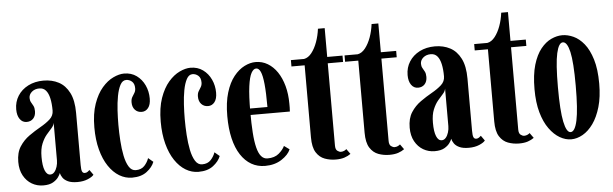

<svg xmlns="http://www.w3.org/2000/svg" viewBox="-46 -828 3171 993"><g transform="rotate(-5 1540.0 -331.0)"><path d="M143.5 10.5Q111 10.5 84 -5.2Q57 -21 40.8 -50.5Q24.5 -80 24.5 -121.5Q24.5 -170 44.8 -201.2Q65 -232.5 94.8 -253.5Q124.5 -274.5 154.2 -291.2Q184 -308 204.2 -326.2Q224.5 -344.5 224.5 -371Q224.5 -407.5 218.5 -434.5Q212.5 -461.5 199.8 -476.2Q187 -491 166 -491Q142.5 -491 127 -477.8Q111.5 -464.5 111.5 -446Q111.5 -433 117 -423.5Q122.5 -414 128 -403.8Q133.5 -393.5 133.5 -376Q133.5 -352 120.5 -338Q107.5 -324 86 -324Q64 -324 50.8 -342.8Q37.5 -361.5 37.5 -393.5Q37.5 -432.5 57 -463.2Q76.5 -494 111.2 -511.8Q146 -529.5 190.5 -529.5Q235 -529.5 269.5 -511.2Q304 -493 324.2 -453.2Q344.5 -413.5 344.5 -348.5V-77.5Q344.5 -52.5 348.8 -43.8Q353 -35 362.5 -35Q371 -35 377.5 -39.8Q384 -44.5 387.5 -48L406 -22Q398.5 -11.5 375.2 -1.5Q352 8.5 320.5 8.5Q290 8.5 271.8 0Q253.5 -8.5 244.8 -21.2Q236 -34 233.5 -46Q231.5 -38.5 222.2 -25Q213 -11.5 194.2 -0.5Q175.5 10.5 143.5 10.5ZM184 -42.5Q196.5 -42.5 205.5 -53Q214.5 -63.5 219.5 -79.8Q224.5 -96 224.5 -112.5V-307.5Q222.5 -293.5 210.5 -280.5Q198.5 -267.5 183.8 -250Q169 -232.5 157.8 -205.5Q146.5 -178.5 146.5 -136.5Q146.5 -90.5 156.5 -66.5Q166.5 -42.5 184 -42.5Z M604.5 10.5Q569.5 10.5 538.2 -8.2Q507 -27 483 -62.8Q459 -98.5 445.5 -149.5Q432 -200.5 432 -264.5Q432 -336.5 449.8 -387Q467.5 -437.5 494.8 -469Q522 -500.5 552.8 -515Q583.5 -529.5 609 -529.5Q646.5 -529.5 673.8 -509.8Q701 -490 715.8 -458.2Q730.5 -426.5 730.5 -389.5Q730.5 -357.5 717.2 -340.8Q704 -324 683.5 -324Q662 -324 648.5 -338.5Q635 -353 635 -377.5Q635 -394 641.2 -404.5Q647.5 -415 653.8 -425Q660 -435 660 -449Q660 -472.5 647 -484Q634 -495.5 617 -495.5Q598 -495.5 586.2 -473.5Q574.5 -451.5 568 -416.8Q561.5 -382 559.2 -342.5Q557 -303 557 -268Q557 -227.5 559.8 -185Q562.5 -142.5 569.8 -106.8Q577 -71 590.8 -48.8Q604.5 -26.5 626.5 -26.5Q655.5 -26.5 671.8 -44.2Q688 -62 695 -83L720.5 -61.5Q710 -34 681 -11.8Q652 10.5 604.5 10.5Z M949 10.5Q914 10.5 882.8 -8.2Q851.5 -27 827.5 -62.8Q803.5 -98.5 790 -149.5Q776.5 -200.5 776.5 -264.5Q776.5 -336.5 794.2 -387Q812 -437.5 839.2 -469Q866.5 -500.5 897.2 -515Q928 -529.5 953.5 -529.5Q991 -529.5 1018.2 -509.8Q1045.5 -490 1060.2 -458.2Q1075 -426.5 1075 -389.5Q1075 -357.5 1061.8 -340.8Q1048.5 -324 1028 -324Q1006.5 -324 993 -338.5Q979.5 -353 979.5 -377.5Q979.5 -394 985.8 -404.5Q992 -415 998.2 -425Q1004.5 -435 1004.5 -449Q1004.5 -472.5 991.5 -484Q978.5 -495.5 961.5 -495.5Q942.5 -495.5 930.8 -473.5Q919 -451.5 912.5 -416.8Q906 -382 903.8 -342.5Q901.5 -303 901.5 -268Q901.5 -227.5 904.2 -185Q907 -142.5 914.2 -106.8Q921.5 -71 935.2 -48.8Q949 -26.5 971 -26.5Q1000 -26.5 1016.2 -44.2Q1032.5 -62 1039.5 -83L1065 -61.5Q1054.5 -34 1025.5 -11.8Q996.5 10.5 949 10.5Z M1295 10Q1255.5 10 1223.8 -8.2Q1192 -26.5 1169 -61.8Q1146 -97 1134 -147.8Q1122 -198.5 1122 -263.5Q1122 -334.5 1137.5 -385.2Q1153 -436 1178.5 -467.8Q1204 -499.5 1233.8 -514.5Q1263.5 -529.5 1292 -529.5Q1326 -529.5 1354.5 -512.5Q1383 -495.5 1403.8 -464.8Q1424.5 -434 1436 -392Q1447.5 -350 1447.5 -299.5Q1447.5 -289.5 1447.5 -279.5Q1447.5 -269.5 1446.5 -259H1235V-292.5H1333Q1333 -367 1328.5 -411.8Q1324 -456.5 1315 -476.2Q1306 -496 1292 -496Q1278 -496 1266.8 -475.8Q1255.5 -455.5 1249 -407.5Q1242.5 -359.5 1242.5 -275.5Q1242.5 -213.5 1245.8 -167Q1249 -120.5 1256.8 -89.5Q1264.5 -58.5 1277.8 -43Q1291 -27.5 1310.5 -27.5Q1347.5 -27.5 1369.5 -46.2Q1391.5 -65 1400.5 -84.5L1428 -64.5Q1416.5 -36.5 1380.8 -13.2Q1345 10 1295 10Z M1662 9Q1632 9 1604.8 -1Q1577.5 -11 1560.5 -38Q1543.5 -65 1543.5 -116V-490.5H1475V-523.5H1543.5Q1565.5 -527.5 1583 -549.8Q1600.5 -572 1612.2 -604.5Q1624 -637 1628.5 -673H1663.5V-523.5H1743V-490.5H1663.5V-63.5Q1663.5 -43 1673.2 -35.8Q1683 -28.5 1691.5 -28.5Q1701 -28.5 1708.8 -32.2Q1716.5 -36 1720.5 -40L1739.5 -13.5Q1726 -3.5 1707.2 2.8Q1688.5 9 1662 9Z M1940.5 9Q1910.5 9 1883.2 -1Q1856 -11 1839 -38Q1822 -65 1822 -116V-490.5H1753.5V-523.5H1822Q1844 -527.5 1861.5 -549.8Q1879 -572 1890.8 -604.5Q1902.5 -637 1907 -673H1942V-523.5H2021.5V-490.5H1942V-63.5Q1942 -43 1951.8 -35.8Q1961.5 -28.5 1970 -28.5Q1979.5 -28.5 1987.2 -32.2Q1995 -36 1999 -40L2018 -13.5Q2004.5 -3.5 1985.8 2.8Q1967 9 1940.5 9Z M2175.5 10.5Q2143 10.5 2116 -5.2Q2089 -21 2072.8 -50.5Q2056.5 -80 2056.5 -121.5Q2056.5 -170 2076.8 -201.2Q2097 -232.5 2126.8 -253.5Q2156.5 -274.5 2186.2 -291.2Q2216 -308 2236.2 -326.2Q2256.5 -344.5 2256.5 -371Q2256.5 -407.5 2250.5 -434.5Q2244.5 -461.5 2231.8 -476.2Q2219 -491 2198 -491Q2174.5 -491 2159 -477.8Q2143.5 -464.5 2143.5 -446Q2143.5 -433 2149 -423.5Q2154.5 -414 2160 -403.8Q2165.5 -393.5 2165.5 -376Q2165.5 -352 2152.5 -338Q2139.5 -324 2118 -324Q2096 -324 2082.8 -342.8Q2069.5 -361.5 2069.5 -393.5Q2069.5 -432.5 2089 -463.2Q2108.5 -494 2143.2 -511.8Q2178 -529.5 2222.5 -529.5Q2267 -529.5 2301.5 -511.2Q2336 -493 2356.2 -453.2Q2376.5 -413.5 2376.5 -348.5V-77.5Q2376.5 -52.5 2380.8 -43.8Q2385 -35 2394.5 -35Q2403 -35 2409.5 -39.8Q2416 -44.5 2419.5 -48L2438 -22Q2430.5 -11.5 2407.2 -1.5Q2384 8.5 2352.5 8.5Q2322 8.5 2303.8 0Q2285.5 -8.5 2276.8 -21.2Q2268 -34 2265.5 -46Q2263.5 -38.5 2254.2 -25Q2245 -11.5 2226.2 -0.5Q2207.5 10.5 2175.5 10.5ZM2216 -42.5Q2228.5 -42.5 2237.5 -53Q2246.5 -63.5 2251.5 -79.8Q2256.5 -96 2256.5 -112.5V-307.5Q2254.5 -293.5 2242.5 -280.5Q2230.5 -267.5 2215.8 -250Q2201 -232.5 2189.8 -205.5Q2178.5 -178.5 2178.5 -136.5Q2178.5 -90.5 2188.5 -66.5Q2198.5 -42.5 2216 -42.5Z M2613.5 9Q2583.5 9 2556.2 -1Q2529 -11 2512 -38Q2495 -65 2495 -116V-490.5H2426.5V-523.5H2495Q2517 -527.5 2534.5 -549.8Q2552 -572 2563.8 -604.5Q2575.5 -637 2580 -673H2615V-523.5H2694.5V-490.5H2615V-63.5Q2615 -43 2624.8 -35.8Q2634.5 -28.5 2643 -28.5Q2652.5 -28.5 2660.2 -32.2Q2668 -36 2672 -40L2691 -13.5Q2677.5 -3.5 2658.8 2.8Q2640 9 2613.5 9Z M2884 11Q2854.5 11 2825 -6Q2795.5 -23 2770.8 -57.2Q2746 -91.5 2731.5 -143Q2717 -194.5 2717 -263.5Q2717 -338.5 2732.2 -389.8Q2747.5 -441 2772.5 -471.8Q2797.5 -502.5 2826.8 -516Q2856 -529.5 2884 -529.5Q2912 -529.5 2941.8 -516Q2971.5 -502.5 2996.5 -471.8Q3021.5 -441 3037.2 -389.8Q3053 -338.5 3053 -263.5Q3053 -194.5 3038 -143Q3023 -91.5 2998.5 -57.2Q2974 -23 2944 -6Q2914 11 2884 11ZM2884 -26.5Q2906.5 -26.5 2918.8 -83.5Q2931 -140.5 2931 -263.5Q2931 -386 2918.8 -439.2Q2906.5 -492.5 2884 -492.5Q2862.5 -492.5 2850.5 -439.2Q2838.5 -386 2838.5 -263.5Q2838.5 -140.5 2850.5 -83.5Q2862.5 -26.5 2884 -26.5Z"/></g></svg>

Font: Imbue 24pt
Style: Bold
Weight: 700
Designer: Tyler Finck
Foundry: Etcetera Type Company
Version: Version 1.102